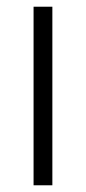

<svg xmlns="http://www.w3.org/2000/svg" viewBox="-20 -552 256 572"><path d="M136 0V-532H80V0Z"/></svg>

Font: Noto Sans Gujarati SemiCondensed Light
Style: Regular
Weight: 300
Width: 4
Designer: Jelle Bosma - Monotype Design Team, Universal Thirst
Foundry: Monotype Imaging Inc.
Version: Version 2.106